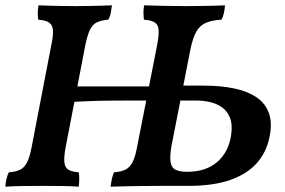

<svg xmlns="http://www.w3.org/2000/svg" viewBox="-23 -699 1070 722"><path d="M393 3Q395 -14 398 -27.5Q401 -41 406 -51Q433 -53 449.5 -61.5Q466 -70 476.5 -91.5Q487 -113 494 -154L568 -530Q575 -568 573.5 -587Q572 -606 559 -614.5Q546 -623 518 -625Q517 -635 516.5 -648.5Q516 -662 519 -679Q548 -678 592 -677Q636 -676 676 -676Q702 -676 730 -676.5Q758 -677 782.5 -677.5Q807 -678 823 -679Q822 -664 819 -650Q816 -636 810 -625Q775 -623 752 -613.5Q729 -604 715.5 -580.5Q702 -557 693 -513L622 -151Q615 -111 618.5 -89.5Q622 -68 637.5 -60.5Q653 -53 680 -53Q751 -53 793.5 -89.5Q836 -126 846 -190Q852 -231 841.5 -257Q831 -283 809.5 -297Q788 -311 763 -316Q738 -321 715 -321H644L654 -377H744Q805 -377 855 -367Q905 -357 939.5 -334.5Q974 -312 988 -274Q1002 -236 990 -182Q979 -127 943 -86Q907 -45 843.5 -22.5Q780 0 684 0Q626 0 583 0Q540 0 508 0.5Q476 1 449 1.5Q422 2 393 3ZM-3 3Q-2 -12 1.5 -26.5Q5 -41 10 -51Q37 -53 53 -61Q69 -69 79 -89Q89 -109 96 -146L170 -530Q178 -568 176 -587Q174 -606 161 -614.5Q148 -623 121 -625Q119 -635 119 -649.5Q119 -664 122 -679Q140 -678 164 -677.5Q188 -677 213.5 -676.5Q239 -676 261 -676Q284 -676 308 -676.5Q332 -677 355 -677.5Q378 -678 398 -679Q396 -664 393.5 -650.5Q391 -637 384 -625Q358 -623 341.5 -615Q325 -607 315.5 -587.5Q306 -568 298 -530L224 -146Q217 -109 219 -89Q221 -69 234 -61Q247 -53 273 -51Q275 -42 275 -27.5Q275 -13 273 3Q245 1 210.5 0.5Q176 0 139 0Q103 0 64 0.5Q25 1 -3 3ZM220 -314 232 -374H559L549 -321Q517 -321 473 -321Q429 -321 383 -320.5Q337 -320 294 -318Q251 -316 220 -314Z"/></svg>

Font: Vollkorn SemiBold
Style: Italic
Weight: 600
Italic angle: -11°
Designer: Friedrich Althausen
Foundry: Friedrich Althausen
Version: Version 5.000